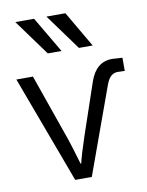

<svg xmlns="http://www.w3.org/2000/svg" viewBox="-89 -862 706 925"><g transform="rotate(-10 264.5 -399.5)"><path d="M7.8 -525.4H88.9L204.1 -196.3Q212.9 -171.9 242.2 -72.3H245.1Q254.9 -114.3 282.2 -196.3L369.1 -452.1Q400.4 -543 478.5 -543Q488.3 -543 529.3 -540V-475.6Q517.6 -476.6 494.1 -476.6Q457 -476.6 438.5 -425.8L284.2 0H203.1ZM50.8 -798.8H142.6L246.1 -623H178.7ZM203.1 -798.8H295.9L398.4 -623H331.1Z"/></g></svg>

Font: Gothic A1
Style: Regular
Weight: 400
Designer: HanYang I&C Co.,Ltd.
Foundry: HanYang I&C Co.,Ltd.
Version: Version 2.50